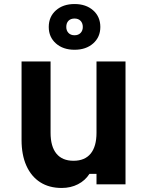

<svg xmlns="http://www.w3.org/2000/svg" viewBox="-20 -915 740 953"><path d="M603 -610V0H459V-52H424Q403 -19 367 -0.5Q331 18 286 18Q224 18 179.5 -10.5Q135 -39 111 -92.5Q87 -146 87 -220V-610H231V-256Q231 -188 260 -152.5Q289 -117 345 -117Q401 -117 430 -152.5Q459 -188 459 -256V-610ZM350 -668Q293 -668 257.5 -699.5Q222 -731 222 -781Q222 -832 257.5 -863.5Q293 -895 350 -895Q407 -895 442.5 -863.5Q478 -832 478 -781Q478 -731 442.5 -699.5Q407 -668 350 -668ZM350 -740Q369 -740 380 -751.5Q391 -763 391 -781Q391 -800 380 -811.5Q369 -823 350 -823Q331 -823 320 -812Q309 -801 309 -781Q309 -763 320 -751.5Q331 -740 350 -740Z"/></svg>

Font: Martian Mono SemiExpanded SemiBold
Style: Regular
Weight: 600
Monospace: yes
Version: Version 0.930